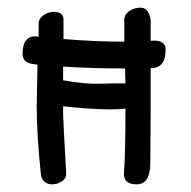

<svg xmlns="http://www.w3.org/2000/svg" viewBox="-20 -482 500 502"><path d="M81 -422V-386H80Q77 -387 72 -387Q39 -387 39 -341Q39 -317 70 -314L78 -313L77 -255L76 -205Q76 -129 87 -25Q88 -15 96 -7.5Q104 0 116 0Q130 0 142 -8Q154 -16 153 -31Q145 -170 145 -183V-204Q222 -196 266 -196Q288 -196 308 -198Q308 -76 304 -29Q303 0 337 0Q373 0 373 -56L374 -204V-304H378Q414 -306 413 -354Q412 -376 381 -376L374 -375V-421Q375 -436 368 -449Q361 -462 347 -462Q331 -462 318 -453Q305 -444 305 -430V-373Q229 -373 146 -380V-429Q147 -451 121 -451Q106 -451 94 -442.5Q82 -434 81 -422ZM307 -303 308 -264H277Q274 -264 238 -263Q202 -262 145 -272V-308Q220 -303 307 -303Z"/></svg>

Font: Patrick Hand SC
Style: Regular
Weight: 400
Designer: Patrick Wagesreiter
Foundry: Patrick Wagesreiter
Version: Version 2.001; ttfautohint (v1.8.2)